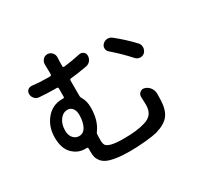

<svg xmlns="http://www.w3.org/2000/svg" viewBox="-169 -1016 1339 1279"><g transform="rotate(-30 500.0 -377.0)"><path d="M180.7 -293.9Q180.7 -257.8 199.2 -236.8Q217.8 -215.8 244.1 -215.8Q279.3 -215.8 297.4 -251Q315.4 -286.1 315.4 -337.9Q315.4 -370.1 300.8 -388.7Q286.1 -407.2 262.7 -407.2Q228.5 -407.2 204.6 -375Q180.7 -342.8 180.7 -293.9ZM731.4 -237.3Q731.4 -255.9 746.1 -267.6Q756.8 -276.4 769.5 -276.4Q775.4 -276.4 781.2 -274.4Q804.7 -267.6 819.8 -247.1Q835 -226.6 835 -201.2Q835 -200.2 835 -199.2Q835 -173.8 834 -148.4Q831.1 -78.1 801.3 -39.1Q771.5 0 698.2 21.5Q667 29.3 604 35.2Q541 41 489.3 41Q427.7 41 384.3 34.2Q340.8 27.3 316.4 16.1Q292 4.9 278.3 -13.2Q264.6 -31.2 260.7 -47.9Q256.8 -64.5 256.8 -88.9V-113.3Q256.8 -123 247.1 -122.1Q243.2 -122.1 234.4 -122.1Q179.7 -122.1 138.7 -163.6Q97.7 -205.1 97.7 -288.1Q97.7 -371.1 145.5 -428.7Q193.4 -486.3 267.6 -486.3Q272.5 -486.3 275.4 -486.3Q285.2 -485.4 285.2 -495.1V-559.6Q285.2 -563.5 282.2 -565.9Q279.3 -568.4 275.4 -568.4Q268.6 -568.4 255.9 -568.4Q207 -568.4 143.6 -573.2Q123 -574.2 109.4 -588.9Q95.7 -603.5 94.7 -623Q94.7 -625 94.7 -626Q94.7 -642.6 106.4 -654.3Q118.2 -664.1 132.8 -664.1Q135.7 -664.1 137.7 -664.1Q201.2 -657.2 249 -657.2Q266.6 -657.2 275.4 -657.2Q285.2 -658.2 285.2 -668V-688.5Q285.2 -718.8 284.2 -740.2Q284.2 -742.2 284.2 -744.1Q284.2 -763.7 296.9 -778.3Q310.5 -794.9 332 -794.9Q353.5 -794.9 368.2 -778.3Q380.9 -763.7 380.9 -744.1Q380.9 -742.2 380.9 -740.2Q378.9 -714.8 378.9 -688.5V-674.8Q378.9 -670.9 381.8 -668.5Q384.8 -666 388.7 -666Q454.1 -673.8 515.6 -687.5Q520.5 -688.5 524.4 -688.5Q537.1 -688.5 547.9 -680.7Q561.5 -669.9 561.5 -651.4Q561.5 -630.9 548.8 -614.7Q536.1 -598.6 515.6 -594.7Q452.1 -583 388.7 -576.2Q378.9 -575.2 378.9 -565.4V-445.3Q378.9 -436.5 384.8 -427.7Q406.2 -393.6 406.2 -342.8Q406.2 -244.1 360.4 -182.6Q353.5 -174.8 353.5 -165Q352.5 -150.4 352.5 -123Q352.5 -95.7 360.8 -82.5Q369.1 -69.3 400.4 -61Q431.6 -52.7 496.1 -52.7Q596.7 -52.7 656.2 -71.3Q695.3 -82 714.4 -106.9Q733.4 -131.8 733.4 -174.8ZM697.3 -605.5Q681.6 -618.2 681.6 -638.7Q681.6 -655.3 693.4 -667Q707 -681.6 727.5 -683.6Q729.5 -683.6 732.4 -683.6Q749 -683.6 763.7 -672.9Q833 -618.2 894.5 -552.7Q908.2 -538.1 908.2 -517.6Q908.2 -495.1 892.6 -478.5Q878.9 -465.8 860.4 -465.8Q859.4 -465.8 858.4 -465.8Q837.9 -466.8 824.2 -481.4Q763.7 -548.8 697.3 -605.5Z"/></g></svg>

Font: Gen Jyuu GothicX Medium
Style: Regular
Weight: 500
Designer: Ryoko NISHIZUKA (kana &amp; ideographs); Paul D. Hunt (Latin, Greek &amp; Cyrillic); Wenlong ZHANG (bopomofo); Sandoll C
Version: Version 1.058.20140828